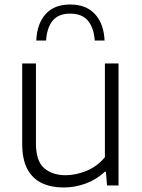

<svg xmlns="http://www.w3.org/2000/svg" viewBox="-20 -823 632 852"><path d="M262 9Q208 9 166.8 -10Q125.5 -29 102 -71.8Q78.5 -114.5 78.5 -185V-541.5H139.5V-187.5Q139.5 -108 176 -76.8Q212.5 -45.5 271.5 -45.5Q315.5 -45.5 363 -64.5Q410.5 -83.5 445.5 -125.5V-541.5H506V0H455L450 -61H445.5Q408.5 -26.5 361 -8.8Q313.5 9 262 9ZM141 -643Q144 -717 182 -760Q220 -803 291.5 -803Q363 -803 402 -759.8Q441 -716.5 444 -643H400.5Q396.5 -699 370.5 -730.8Q344.5 -762.5 291.5 -762.5Q238.5 -762.5 213.2 -730.8Q188 -699 184.5 -643Z"/></svg>

Font: Encode Sans SmExp Lt
Style: Regular
Weight: 300
Width: 6
Designer: Multiple Designers
Foundry: Impallari Type
Version: Version 3.002; ttfautohint (v1.8.3) -l 8 -r 50 -G 200 -x 14 